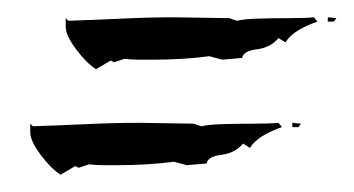

<svg xmlns="http://www.w3.org/2000/svg" viewBox="-20 -279 409 222"><path d="M91 -199Q80 -206 68 -222Q56 -238 56 -248V-258L59 -255Q90 -256 121.5 -257.5Q153 -259 182 -259L245 -258L254 -255Q262 -257 279 -257.5Q296 -258 314.5 -258Q333 -258 343 -259L347 -254Q335 -250 325 -244Q315 -238 310 -230L302 -235Q293 -224 277 -222Q261 -220 260 -212L237 -210L222 -214Q207 -212 190.5 -211Q174 -210 158 -210Q150 -210 141 -210Q132 -210 124 -211L112 -207L108 -209ZM359 -254V-259L369 -258L366 -254ZM50 -77Q39 -84 27 -100Q15 -116 15 -126V-136L18 -133Q49 -134 80.5 -135.5Q112 -137 141 -137L204 -136L213 -133Q221 -135 238 -135.5Q255 -136 273.5 -136Q292 -136 302 -137L306 -132Q294 -128 284 -122Q274 -116 269 -108L261 -113Q252 -102 236 -100Q220 -98 219 -90L196 -88L181 -92Q166 -90 149.5 -89Q133 -88 117 -88Q109 -88 100 -88Q91 -88 83 -89L71 -85L67 -87ZM318 -132V-137L328 -136L325 -132Z"/></svg>

Font: Kolker Brush
Style: Regular
Weight: 400
Designer: Robert E. Leuschke
Foundry: Robert E. Leuschke
Version: Version 1.010; ttfautohint (v1.8.3)